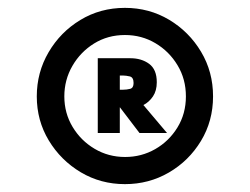

<svg xmlns="http://www.w3.org/2000/svg" viewBox="-20 -860 636 488"><path d="M297.5 -392Q358.5 -392 409.2 -421.5Q460 -451 490.8 -501.8Q521.5 -552.5 521.5 -615Q521.5 -677.5 491 -728.5Q460.5 -779.5 409.8 -809.8Q359 -840 297.5 -840Q235 -840 184.2 -809.2Q133.5 -778.5 103.5 -727.2Q73.5 -676 73.5 -615Q73.5 -553.5 104 -503Q134.5 -452.5 185.2 -422.2Q236 -392 297.5 -392ZM298 -461Q255.5 -461 220.5 -481.8Q185.5 -502.5 164.5 -537.5Q143.5 -572.5 143.5 -615Q143.5 -657 164 -692.5Q184.5 -728 219.2 -749.5Q254 -771 297.5 -771Q340 -771 375 -750.2Q410 -729.5 431.2 -694.2Q452.5 -659 452.5 -615Q452.5 -571 431 -536Q409.5 -501 374.5 -481Q339.5 -461 298 -461ZM228.5 -522H284.5V-587H285L334.5 -522H404.5L344.5 -593Q359 -600.5 368.8 -615Q378.5 -629.5 378.5 -651Q378.5 -683.5 359 -697.8Q339.5 -712 311.5 -712H228.5ZM284.5 -632V-668H293.5Q300 -668 309.8 -665.8Q319.5 -663.5 319.5 -649Q319.5 -636.5 310.8 -634.2Q302 -632 293.5 -632Z"/></svg>

Font: Spartan Black
Style: Regular
Weight: 900
Designer: Matt Bailey, Mirko Velimirovic
Foundry: Matt Bailey
Version: Version 1.003; ttfautohint (v1.8.3)